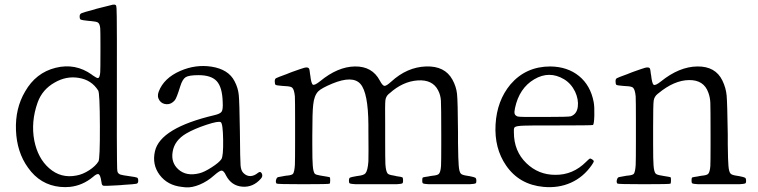

<svg xmlns="http://www.w3.org/2000/svg" viewBox="-20 -805 3313 839"><path d="M285.2 11.7Q340.8 5.9 386.7 -32.2Q404.3 -47.9 411.6 -43.5Q418.9 -39.1 422.9 -11.7Q422.9 -9.8 423.8 -6.8Q424.8 5.9 433.1 6.8Q441.4 7.8 492.2 4.9Q502.9 3.9 508.8 3.9Q512.7 3.9 518.6 2.9Q567.4 0 575.7 -2Q584 -3.9 584 -13.7V-15.6Q584 -26.4 579.1 -28.8Q574.2 -31.2 544.9 -35.2Q515.6 -39.1 506.8 -42Q498 -44.9 494.1 -52.7Q491.2 -57.6 491.2 -107.4Q490.2 -155.3 490.7 -419.9Q491.2 -684.6 490.2 -731.4Q490.2 -780.3 486.3 -782.2Q481.4 -786.1 473.6 -784.7Q465.8 -783.2 420.9 -771.5Q408.2 -768.6 401.4 -766.6Q398.4 -765.6 392.6 -763.7Q343.8 -751 335.9 -747.1Q328.1 -743.2 328.1 -734.4V-732.4Q328.1 -721.7 333 -719.2Q337.9 -716.8 366.2 -713.9Q370.1 -713.9 377.9 -712.9Q400.4 -710.9 407.2 -707Q416 -702.1 418 -681.6Q418.9 -668 418.9 -615.2Q418.9 -596.7 418.9 -585.9Q418.9 -582 418.9 -576.2Q418.9 -506.8 418 -489.3Q416 -464.8 408.2 -463.9Q403.3 -462.9 383.8 -476.6L381.8 -478.5Q309.6 -530.3 223.1 -508.8Q136.7 -487.3 89.8 -405.3Q45.9 -331.1 49.8 -235.4Q53.7 -139.6 102.5 -72.3Q155.3 2.9 243.2 11.7H244.1Q264.6 13.7 285.2 11.7ZM194.3 -70.3Q145.5 -113.3 129.9 -190.4Q114.3 -272.5 144.5 -357.4Q165 -414.1 218.8 -444.3Q269.5 -473.6 323.2 -464.8Q379.9 -456.1 409.2 -409.2Q416 -398.4 416.5 -254.4Q417 -110.4 410.2 -99.6Q397.5 -79.1 369.6 -61Q341.8 -43 314.5 -38.1Q246.1 -24.4 194.3 -70.3Z M915 -38.1Q939.5 -59.6 948.2 -59.6Q958 -59.6 967.8 -38.1Q991.2 6.8 1038.6 10.7Q1085.9 14.6 1120.1 -24.4Q1129.9 -35.2 1124 -46.9Q1118.2 -58.6 1107.4 -49.8Q1090.8 -36.1 1074.2 -35.6Q1057.6 -35.2 1043.9 -48.8L1043 -49.8Q1033.2 -59.6 1031.2 -82Q1029.3 -104.5 1028.3 -227.5V-228.5Q1026.4 -361.3 1023.4 -389.6Q1020.5 -420.9 1004.9 -450.2Q978.5 -502 904.3 -513.7Q835 -524.4 767.6 -495.1Q696.3 -463.9 673.8 -405.3Q665 -383.8 676.8 -366.2Q687.5 -350.6 708 -349.6Q728.5 -348.6 744.1 -367.2Q752 -377 767.6 -427.7Q777.3 -459 791.5 -467.8Q805.7 -476.6 847.7 -476.6Q903.3 -476.6 927.2 -450.2Q951.2 -423.8 953.1 -360.4Q955.1 -327.1 948.7 -317.4Q942.4 -307.6 917 -301.8Q680.7 -246.1 657.2 -144.5Q643.6 -85.9 677.7 -40.5Q711.9 4.9 774.4 11.7Q790 13.7 792 13.7Q819.3 15.6 853 1.5Q886.7 -12.7 915 -38.1ZM758.8 -65.4Q726.6 -94.7 734.4 -141.6Q742.2 -191.4 793.9 -221.7Q829.1 -242.2 882.3 -259.8Q935.5 -277.3 944.8 -271Q954.1 -264.6 955.1 -193.4Q956.1 -122.1 947.3 -109.4Q937.5 -94.7 904.8 -73.7Q872.1 -52.7 851.6 -47.9Q793.9 -33.2 758.8 -65.4Z M1420.9 -30.3Q1419.9 -31.2 1408.2 -33.2Q1396.5 -35.2 1390.6 -36.1Q1386.7 -37.1 1378.9 -38.1Q1360.4 -41 1355.5 -45.9Q1348.6 -54.7 1346.7 -82Q1344.7 -101.6 1344.7 -174.8Q1344.7 -198.2 1344.7 -211.9Q1344.7 -315.4 1348.6 -346.7Q1352.5 -387.7 1371.1 -406.2Q1384.8 -419.9 1431.6 -439.5Q1521.5 -476.6 1555.2 -438Q1588.9 -399.4 1589.8 -259.8Q1589.8 -252 1589.8 -237.3Q1590.8 -128.9 1589.8 -99.6Q1586.9 -59.6 1577.1 -47.9Q1570.3 -39.1 1543 -36.1Q1540 -35.2 1537.1 -35.2Q1513.7 -31.2 1509.3 -28.8Q1504.9 -26.4 1504.9 -15.6Q1504.9 -14.6 1504.9 -12.7Q1504.9 -5.9 1507.8 -3.9Q1513.7 -1 1534.2 0Q1548.8 0 1603.5 0Q1617.2 0 1624 0Q1630.9 0 1642.6 0Q1698.2 0 1712.9 0Q1733.4 -1 1738.3 -3.9Q1741.2 -5.9 1741.2 -12.7Q1741.2 -15.6 1741.2 -16.6Q1741.2 -17.6 1741.2 -19.5Q1741.2 -28.3 1737.8 -30.3Q1734.4 -32.2 1711.9 -35.2Q1710 -36.1 1709 -36.1Q1705.1 -37.1 1699.2 -38.1Q1678.7 -41 1673.8 -46.9Q1666 -56.6 1664.1 -87.9Q1663.1 -110.4 1663.1 -193.4Q1663.1 -213.9 1663.1 -224.6Q1663.1 -238.3 1663.1 -262.7Q1662.1 -350.6 1664.1 -366.7Q1666 -382.8 1677.7 -393.6Q1680.7 -395.5 1682.6 -397.5Q1740.2 -449.2 1805.2 -453.6Q1870.1 -458 1894.5 -410.2Q1905.3 -389.6 1906.7 -365.2Q1908.2 -340.8 1908.2 -213.9Q1908.2 -198.2 1908.2 -171.9Q1908.2 -99.6 1907.2 -80.1Q1905.3 -52.7 1897.5 -44.9Q1891.6 -39.1 1870.1 -37.1Q1862.3 -36.1 1857.4 -35.2Q1856.4 -35.2 1853.5 -34.2Q1832 -31.2 1828.6 -29.8Q1825.2 -28.3 1825.2 -19.5Q1825.2 -17.6 1825.2 -16.6Q1825.2 -15.6 1825.2 -12.7Q1825.2 -5.9 1828.1 -3.9Q1833 -1 1853.5 0Q1868.2 0 1923.8 0Q1935.5 0 1942.4 0Q1949.2 0 1962.9 0Q2017.6 0 2032.2 0Q2052.7 -1 2058.6 -3.9Q2061.5 -5.9 2061.5 -12.7Q2061.5 -14.6 2061.5 -15.6Q2061.5 -25.4 2057.1 -28.3Q2052.7 -31.2 2032.2 -35.2Q2028.3 -36.1 2020.5 -37.1Q2000 -40 1994.1 -45.9Q1986.3 -53.7 1984.4 -83Q1982.4 -104.5 1981.4 -181.6Q1981.4 -210 1981.4 -226.6Q1980.5 -363.3 1977.1 -395Q1973.6 -426.8 1957 -457Q1923.8 -517.6 1841.3 -514.6Q1758.8 -511.7 1689.5 -448.2Q1668 -428.7 1659.7 -429.7Q1651.4 -430.7 1639.6 -453.1Q1606.4 -515.6 1531.2 -514.6Q1456.1 -513.7 1378.9 -450.2Q1354.5 -430.7 1347.2 -435.1Q1339.8 -439.5 1335.9 -475.6Q1335.9 -477.5 1335 -480.5Q1333 -502 1330.1 -505.9Q1325.2 -512.7 1309.6 -508.8Q1298.8 -505.9 1257.8 -491.2Q1252.9 -489.3 1250 -488.3Q1242.2 -485.4 1230.5 -480.5Q1192.4 -466.8 1186.5 -463.4Q1180.7 -460 1180.7 -451.2Q1180.7 -449.2 1180.7 -448.2Q1180.7 -436.5 1184.6 -434.1Q1188.5 -431.6 1212.9 -429.7Q1217.8 -429.7 1226.6 -428.7Q1251 -427.7 1256.8 -421.9Q1265.6 -414.1 1268.6 -383.8Q1269.5 -361.3 1269.5 -280.3Q1269.5 -249 1269.5 -230.5Q1269.5 -213.9 1269.5 -185.5Q1269.5 -105.5 1268.6 -84Q1266.6 -54.7 1260.7 -45.9Q1255.9 -40 1238.3 -38.1Q1232.4 -38.1 1228.5 -37.1Q1215.8 -35.2 1196.3 -31.2Q1189.5 -30.3 1186.5 -19.5Q1183.6 -8.8 1188.5 -2.9Q1190.4 0 1304.7 0Q1418 0 1420.4 -2.4Q1422.9 -4.9 1422.9 -17.1Q1422.9 -29.3 1420.9 -30.3Z M2565.4 -83Q2574.2 -95.7 2574.7 -99.6Q2575.2 -103.5 2567.9 -108.4Q2560.5 -113.3 2557.1 -111.8Q2553.7 -110.4 2541 -97.7Q2483.4 -40 2406.2 -41Q2333 -41 2280.3 -91.8Q2225.6 -144.5 2225.6 -226.6Q2225.6 -228.5 2225.6 -232.4Q2224.6 -246.1 2230.5 -250Q2238.3 -254.9 2268.6 -255.9Q2291 -256.8 2374 -256.8Q2394.5 -256.8 2405.3 -256.8Q2567.4 -256.8 2571.3 -258.8Q2576.2 -263.7 2577.1 -300.8Q2578.1 -337.9 2574.2 -359.4Q2560.5 -431.6 2510.3 -472.7Q2460 -513.7 2384.8 -514.6Q2278.3 -514.6 2210.9 -436.5Q2151.4 -365.2 2145.5 -261.2Q2139.6 -157.2 2191.4 -82Q2249 2 2355.5 11.7Q2420.9 17.6 2475.1 -6.8Q2529.3 -31.2 2565.4 -83ZM2242.2 -295.9Q2231.4 -299.8 2229 -307.6Q2226.6 -315.4 2230.5 -333Q2249 -419.9 2314.5 -458.5Q2379.9 -497.1 2444.3 -459Q2475.6 -440.4 2493.2 -404.3Q2508.8 -370.1 2504.9 -338.9Q2501 -306.6 2474.6 -296.9Q2465.8 -293.9 2358.4 -293.9Q2250 -293 2242.2 -295.9Z M2910.2 -30.3Q2909.2 -31.2 2897.5 -33.2Q2885.7 -35.2 2879.9 -36.1Q2876 -37.1 2869.1 -38.1Q2849.6 -41 2844.7 -46.9Q2837.9 -54.7 2835.9 -82Q2834 -102.5 2834 -175.8Q2834 -200.2 2834 -213.9Q2834 -226.6 2834 -249Q2834 -346.7 2836.4 -364.7Q2838.9 -382.8 2853.5 -394.5Q2855.5 -396.5 2857.4 -397.5Q2925.8 -454.1 2990.7 -455.1Q3055.7 -456.1 3075.2 -400.4Q3083 -379.9 3084 -356.4Q3085 -333 3085 -212.9Q3085 -197.3 3085 -170.9Q3085 -98.6 3084 -79.1Q3082 -52.7 3074.2 -44.9Q3068.4 -39.1 3045.9 -37.1Q3039.1 -36.1 3034.2 -35.2Q3033.2 -35.2 3030.3 -34.2Q3008.8 -31.2 3005.4 -29.8Q3002 -28.3 3002 -19.5Q3002 -17.6 3002 -16.6Q3002 -15.6 3002 -12.7Q3002 -5.9 3004.9 -3.9Q3009.8 -1 3031.2 0Q3045.9 0 3100.6 0Q3113.3 0 3120.1 0Q3127 0 3140.6 0Q3196.3 0 3210.9 0Q3231.4 -1 3237.3 -3.9Q3240.2 -5.9 3240.2 -12.7Q3240.2 -14.6 3240.2 -15.6Q3240.2 -25.4 3235.8 -28.3Q3231.4 -31.2 3210.9 -35.2Q3207 -36.1 3199.2 -37.1Q3178.7 -40 3172.9 -45.9Q3165 -53.7 3163.1 -81.1Q3161.1 -100.6 3160.2 -174.8Q3160.2 -201.2 3160.2 -216.8Q3158.2 -353.5 3155.3 -387.2Q3152.3 -420.9 3136.7 -453.1Q3106.4 -515.6 3027.3 -514.6Q2948.2 -513.7 2868.2 -449.2Q2843.8 -429.7 2836.4 -434.6Q2829.1 -439.5 2825.2 -476.6Q2825.2 -478.5 2824.2 -481.4Q2822.3 -502 2819.3 -506.8Q2814.5 -512.7 2798.8 -508.8Q2788.1 -505.9 2747.1 -491.2Q2742.2 -489.3 2739.3 -488.3Q2731.4 -485.4 2719.7 -480.5Q2681.6 -466.8 2675.8 -463.4Q2669.9 -460 2669.9 -451.2Q2669.9 -449.2 2669.9 -448.2Q2669.9 -436.5 2673.8 -434.1Q2677.7 -431.6 2702.1 -429.7Q2707 -429.7 2715.8 -428.7Q2740.2 -427.7 2746.1 -421.9Q2754.9 -414.1 2757.8 -383.8Q2758.8 -361.3 2758.8 -280.3Q2758.8 -249 2758.8 -230.5Q2758.8 -213.9 2758.8 -185.5Q2758.8 -105.5 2757.8 -84Q2755.9 -54.7 2750 -45.9Q2745.1 -40 2727.5 -38.1Q2721.7 -38.1 2717.8 -37.1Q2705.1 -35.2 2685.5 -31.2Q2678.7 -30.3 2675.8 -19.5Q2672.9 -8.8 2677.7 -2.9Q2679.7 0 2793.9 0Q2907.2 0 2909.7 -2.4Q2912.1 -4.9 2912.1 -17.1Q2912.1 -29.3 2910.2 -30.3Z"/></svg>

Font: Bpmf GenWan Min R
Style: R
Weight: 400
Foundry: But Ko
Version: Version 1.320